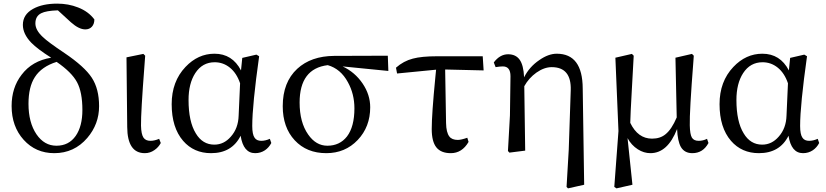

<svg xmlns="http://www.w3.org/2000/svg" viewBox="-20 -830 4553 1058"><path d="M279 14Q177 14 110.5 -59.5Q44 -133 44 -246Q44 -347 99 -418Q157 -495 262 -512Q186 -560 152 -595Q106 -643 106 -693Q106 -750 162 -781Q214 -810 295 -810Q357 -810 410 -789Q467 -767 500 -723Q500 -698 486.5 -683Q473 -668 450 -668Q415 -668 371 -707L299 -773Q234 -771 207 -757Q175 -741 175 -701Q175 -664 216 -626Q245 -598 335 -538Q446 -463 486 -401.5Q526 -340 526 -245Q526 -146 461 -70Q389 14 279 14ZM291 -27Q359 -27 397 -81Q434 -134 434 -224Q434 -322 404.5 -377Q375 -432 292 -489Q209 -463 172 -405Q137 -351 137 -258Q137 -155 181 -90Q224 -27 291 -27Z M778 14Q682 14 681 -130L677 -514L770 -533L780 -523Q779 -504 776 -468Q756 -208 757 -138Q758 -90 771 -71Q783 -54 809 -54Q831 -54 857 -65L866 -42Q853 -18 831 -3Q807 14 778 14Z M1143 14Q1048 14 989 -54Q926 -127 926 -256Q926 -381 1002 -461Q1071 -534 1162 -534Q1260 -534 1308 -442L1315 -511L1393 -529L1408 -520Q1370 -250 1370 -136Q1370 -89 1383 -71Q1394 -54 1420 -54Q1442 -54 1467 -65L1475 -42Q1462 -17 1440 -2Q1416 14 1386 14Q1321 14 1306 -82Q1258 14 1143 14ZM1161 -33Q1214 -33 1252 -77Q1293 -123 1295 -193L1303 -371Q1284 -427 1247 -457Q1210 -487 1163 -487Q1095 -487 1056 -427Q1019 -370 1019 -279Q1019 -160 1059 -95Q1096 -33 1161 -33Z M1778 14Q1670 14 1604 -57Q1538 -128 1538 -245Q1538 -377 1618 -451Q1694 -521 1821 -522L2117 -523L2120 -439L1868 -464Q1936 -432 1978 -370Q2020 -308 2020 -239Q2020 -131 1951 -58.5Q1882 14 1778 14ZM1784 -27Q1852 -27 1892 -78Q1933 -132 1933 -233Q1933 -312 1897 -377Q1857 -451 1786 -471Q1631 -452 1631 -265Q1631 -156 1678 -89Q1721 -27 1784 -27Z M2464 14Q2410 14 2384.5 -18Q2359 -50 2359 -119Q2359 -201 2379 -405Q2382 -433 2383 -446L2168 -425L2162 -457Q2204 -494 2255 -507Q2303 -520 2389 -520H2640L2645 -442L2433 -447L2438 -152Q2439 -100 2456 -78Q2470 -59 2503 -59Q2521 -59 2555 -71L2562 -48Q2526 14 2464 14Z M3110 208 3102 200 3114 -5 3125 -333Q3129 -460 3020 -460Q2979 -460 2936 -430Q2894 -400 2869 -355L2874 0L2787 11L2779 2L2790 -194L2793 -410Q2793 -464 2751 -464Q2735 -464 2711 -460L2701 -486Q2735 -531 2780 -531Q2822 -531 2843.5 -501Q2865 -471 2868 -404Q2897 -462 2952 -499Q3002 -534 3048 -534Q3190 -534 3191 -343L3199 188Z M3377 208 3365 200 3388 -108 3371 -512 3462 -533 3472 -523Q3468 -442 3461 -323Q3454 -201 3453 -153Q3495 -66 3573 -66Q3618 -66 3647 -90Q3681 -117 3709 -183L3702 -512L3793 -533L3803 -523Q3802 -513 3801 -494Q3779 -213 3781 -139Q3782 -90 3792.5 -72Q3803 -54 3830 -54Q3854 -54 3876 -65L3884 -42Q3854 14 3795 14Q3752 14 3732 -20Q3714 -52 3711 -119Q3659 14 3564 14Q3528 14 3495 -7Q3459 -30 3438 -69L3465 188Z M4162 14Q4067 14 4008 -54Q3945 -127 3945 -256Q3945 -381 4021 -461Q4090 -534 4181 -534Q4279 -534 4327 -442L4334 -511L4412 -529L4427 -520Q4389 -250 4389 -136Q4389 -89 4402 -71Q4413 -54 4439 -54Q4461 -54 4486 -65L4494 -42Q4481 -17 4459 -2Q4435 14 4405 14Q4340 14 4325 -82Q4277 14 4162 14ZM4180 -33Q4233 -33 4271 -77Q4312 -123 4314 -193L4322 -371Q4303 -427 4266 -457Q4229 -487 4182 -487Q4114 -487 4075 -427Q4038 -370 4038 -279Q4038 -160 4078 -95Q4115 -33 4180 -33Z"/></svg>

Font: GenRyuMin TW M
Style: Regular
Weight: 500
Version: Version 1.501;PS 1;hotconv 16.6.51;makeotf.lib2.5.65220